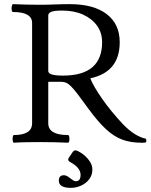

<svg xmlns="http://www.w3.org/2000/svg" viewBox="-20 -686 729 927"><path d="M682 2Q676 3 671 3Q666 3 661 3Q612 3 571.5 -11.5Q531 -26 492 -62Q453 -98 407 -161Q376 -204 356.5 -229.5Q337 -255 323.5 -268.5Q310 -282 299.5 -286.5Q289 -291 277 -291H213V-91Q213 -34 308 -34Q313 -34 314.5 -24.5Q316 -15 314.5 -6Q313 3 308 3Q244 0 178 0Q145 0 112.5 0.5Q80 1 47 3Q43 3 41.5 -6Q40 -15 41.5 -24.5Q43 -34 47 -34Q135 -34 135 -91V-575Q135 -628 43 -628Q38 -628 36.5 -637.5Q35 -647 37 -656.5Q39 -666 43 -666Q108 -663 172 -663Q208 -663 244.5 -664.5Q281 -666 317 -666Q432 -666 495 -618Q558 -570 558 -482Q558 -338 416 -308Q423 -289 438 -263.5Q453 -238 473.5 -208.5Q494 -179 519.5 -148Q545 -117 573 -87Q604 -55 632 -38Q660 -21 682 -17Q685 -17 686 -12Q687 -7 686.5 -3Q686 1 682 2ZM284 -321Q379 -321 426 -361.5Q473 -402 473 -482Q473 -528 448.5 -562Q424 -596 381 -615.5Q338 -635 280 -635Q245 -635 229 -629.5Q213 -624 213 -611V-343Q213 -332 230 -326.5Q247 -321 284 -321ZM322 221Q264 221 264 186Q264 160 289 160Q295 160 302.5 163.5Q310 167 318 174Q327 181 333.5 185Q340 189 347 189Q357 189 363 181.5Q369 174 369 158Q369 141 356.5 125.5Q344 110 318 96Q304 88 312 76L331 48Q338 37 350 41Q368 48 385.5 62.5Q403 77 414.5 95Q426 113 426 133Q426 159 411 179Q396 199 372 210Q348 221 322 221Z"/></svg>

Font: Junicode VF
Style: Regular
Weight: 400
Designer: Peter S. Baker
Version: Version 2.213